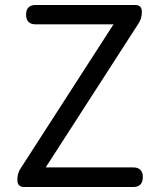

<svg xmlns="http://www.w3.org/2000/svg" viewBox="-20 -753 643 773"><path d="M78 0Q50 0 50 -28V-31Q50 -56 63 -75L437 -655H124Q85 -655 85 -694Q85 -733 124 -733H524Q551 -733 551 -706V-703Q551 -679 538 -659L164 -79H516Q555 -79 555 -40Q555 0 516 0H302Z"/></svg>

Font: GenSenRounded TW R
Style: Regular
Weight: 400
Version: Version 1.501;PS 1;hotconv 16.6.51;makeotf.lib2.5.65220